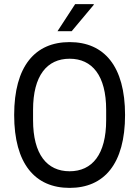

<svg xmlns="http://www.w3.org/2000/svg" viewBox="-20 -903 678 935"><path d="M329 -751 437 -880 436 -883H346L260 -751ZM319 -698C151 -698 49 -581 49 -343C49 -105 151 12 319 12C487 12 589 -105 589 -343C589 -581 487 -698 319 -698ZM319 -617C429 -617 497 -535 497 -368V-318C497 -151 429 -69 319 -69C209 -69 141 -151 141 -318V-368C141 -535 209 -617 319 -617Z"/></svg>

Font: Archivo Narrow
Style: Regular
Weight: 400
Designer: Hector Gatti
Foundry: Omnibus-Type
Version: Version 1.003;PS 001.003;hotconv 1.0.70;makeotf.lib2.5.58329